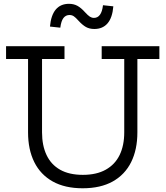

<svg xmlns="http://www.w3.org/2000/svg" viewBox="-20 -1000 888 1030"><path d="M525.5 -752H835V-683.5H717V-290Q717 -197.5 683.5 -130.2Q650 -63 584.8 -26.5Q519.5 10 423.5 10Q328 10 262.8 -26.5Q197.5 -63 164 -130.2Q130.5 -197.5 130.5 -290V-683.5H12.5V-752H326V-683.5H205.5V-290Q205.5 -219.5 229.8 -168.2Q254 -117 302.5 -89.5Q351 -62 424.5 -62Q498 -62 547.5 -89.8Q597 -117.5 621.8 -168.5Q646.5 -219.5 646.5 -290V-683.5H525.5ZM532.5 -972 588 -966Q583 -905 557 -874.8Q531 -844.5 486 -844.5Q460 -844.5 441 -855.2Q422 -866 401.5 -888.5Q386 -906 375.8 -912.8Q365.5 -919.5 353 -919.5Q332.5 -919.5 320.2 -903.2Q308 -887 303.5 -851.5L248 -857.5Q253.5 -918.5 279.2 -949Q305 -979.5 350 -979.5Q375.5 -979.5 395.2 -968.8Q415 -958 436 -934.5Q452 -917 462.2 -910.5Q472.5 -904 484 -904Q504 -904 516.2 -920.8Q528.5 -937.5 532.5 -972Z"/></svg>

Font: Hepta Slab
Style: Regular
Weight: 400
Designer: Michael LaGattuta
Foundry: Michael LaGattuta
Version: Version 1.100